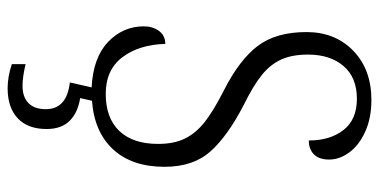

<svg xmlns="http://www.w3.org/2000/svg" viewBox="-265 -498 993 503"><g transform="rotate(90 231.5 -246.5)"><path d="M244 9 237 40Q275 46 296.5 67.5Q318 89 318 128Q318 177 290 203.5Q262 230 211 230Q181 230 148 219V183Q182 191 205 191Q234 191 250 175.5Q266 160 266 130Q266 75 196 67L209 10Q131 6 90 -33Q49 -72 49 -127Q49 -150 61 -166.5Q73 -183 95 -183Q97 -114 130 -70.5Q163 -27 226 -27Q289 -27 323 -62.5Q357 -98 357 -164Q357 -206 343 -234.5Q329 -263 300 -286Q271 -309 216 -337Q137 -377 100.5 -425Q64 -473 64 -553Q64 -628 113 -675.5Q162 -723 242 -723Q289 -723 324.5 -707Q360 -691 379 -665.5Q398 -640 398 -612Q398 -586 384.5 -572.5Q371 -559 348 -559Q348 -615 320.5 -650Q293 -685 239 -685Q183 -685 153 -650Q123 -615 123 -557Q123 -515 136 -486.5Q149 -458 177 -435.5Q205 -413 256 -388Q337 -346 377 -301Q417 -256 417 -181Q417 -96 371.5 -46.5Q326 3 244 9Z"/></g></svg>

Font: Noto Serif NarrowLight
Style: Regular
Weight: 300
Width: 4
Designer: Monotype Design Team
Foundry: Monotype Imaging Inc.
Version: Version 1.001